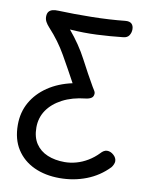

<svg xmlns="http://www.w3.org/2000/svg" viewBox="-89 -606 702 933"><g transform="rotate(10 261.5 -140.0)"><path d="M270 264Q199 264 144 238.5Q89 213 57.5 164Q26 115 26 44Q26 -18 54 -67.5Q82 -117 133 -151.5Q184 -186 253 -201Q219 -264 182.5 -328Q146 -392 95 -447Q83 -460 76.5 -472Q70 -484 70 -497Q70 -513 76.5 -521.5Q83 -530 95 -533.5Q107 -537 125 -536Q202 -533 289 -534.5Q376 -536 453 -544Q474 -546 484 -536.5Q494 -527 494 -509Q494 -493 485.5 -479.5Q477 -466 457 -464Q394 -457 328.5 -454Q263 -451 195 -456Q249 -392 284 -325Q319 -258 352 -201Q358 -191 362.5 -184Q367 -177 367 -171Q367 -155 356.5 -148Q346 -141 329 -139Q263 -132 215.5 -107Q168 -82 142.5 -44.5Q117 -7 117 41Q117 89 138 120.5Q159 152 196 167.5Q233 183 281 183Q309 183 338 175Q367 167 394.5 150.5Q422 134 445 110Q451 103 459 98Q467 93 476 93Q493 93 508 106.5Q523 120 523 137Q523 144 519 153Q515 162 510 168Q464 216 402 240Q340 264 270 264Z"/></g></svg>

Font: Playpen Sans
Style: Regular
Weight: 400
Designer: Laura Meseguer, Veronika Burian, José Scaglione, Kostas Bartsokas, Vera Evstafieva, Tom Grace, Yorlmar Campos
Foundry: TypeTogether
Version: Version 2.000